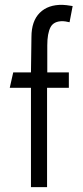

<svg xmlns="http://www.w3.org/2000/svg" viewBox="-20 -767 340 787"><path d="M236.8 -747.1Q247.6 -747.1 277.8 -742.2L265.1 -675.8Q245.6 -680.2 237.8 -680.2Q200.2 -680.7 187 -655.3Q173.8 -629.9 173.8 -581.1V-470.2H262.2V-407.2H172.9V0H106.9V-407.2H20L34.2 -470.2H106.9Q107.4 -490.7 107.9 -541.7Q108.4 -592.8 108.9 -615.2Q108.9 -680.7 143.1 -714.6Q177.2 -748.5 236.8 -747.1Z"/></svg>

Font: Kreadon
Style: Regular
Weight: 400
Designer: kohakuno
Foundry: StudioGnu
Version: Version 1.000;Glyphs 3.1.2 (3151)